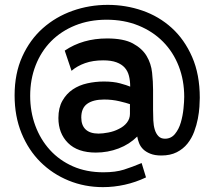

<svg xmlns="http://www.w3.org/2000/svg" viewBox="-20 -623 888 789"><path d="M423 -603Q497 -603 565 -579.5Q633 -556 685.5 -508.5Q738 -461 769.5 -389Q801 -317 801 -221Q801 -207 799.5 -184Q798 -161 793 -135Q788 -109 778 -82Q768 -55 750.5 -33Q733 -11 706.5 2.5Q680 16 643 16Q616 16 597.5 8.5Q579 1 568 -10Q557 -21 551.5 -35Q546 -49 544 -62Q512 -30 467.5 -13Q423 4 374 4Q299 4 259.5 -35.5Q220 -75 220 -138Q220 -180 236.5 -209Q253 -238 279 -255.5Q305 -273 338.5 -280.5Q372 -288 407 -288Q446 -288 473.5 -280.5Q501 -273 515 -267Q515 -291 510 -311Q505 -331 492.5 -345Q480 -359 458.5 -367Q437 -375 404 -375Q362 -375 329.5 -363.5Q297 -352 274 -332L246 -415Q320 -465 420 -465Q488 -465 526 -444.5Q564 -424 582.5 -393Q601 -362 605 -324.5Q609 -287 609 -254V-172Q609 -150 610 -128.5Q611 -107 616 -90.5Q621 -74 631 -63.5Q641 -53 658 -53Q683 -53 699 -72.5Q715 -92 723 -119.5Q731 -147 734 -176.5Q737 -206 737 -225Q737 -293 714.5 -351Q692 -409 650 -451.5Q608 -494 549 -518Q490 -542 418 -542Q347 -542 289 -518.5Q231 -495 190 -453.5Q149 -412 126.5 -354.5Q104 -297 104 -229Q104 -164 125 -107Q146 -50 185 -7Q224 36 279.5 60.5Q335 85 405 85Q455 85 489.5 74Q524 63 562 47L580 106Q538 126 493 136Q448 146 403 146Q328 146 262 119Q196 92 146.5 43Q97 -6 68.5 -75.5Q40 -145 40 -231Q40 -321 71.5 -390.5Q103 -460 156 -507Q209 -554 278 -578.5Q347 -603 423 -603ZM468 -93Q489 -103 501.5 -119Q514 -135 514 -155V-195Q500 -200 470.5 -207Q441 -214 408 -214Q363 -214 338.5 -196.5Q314 -179 314 -140Q314 -108 332 -91Q350 -74 385 -74Q402 -74 425.5 -78.5Q449 -83 468 -93Z"/></svg>

Font: Boldmen
Style: Bold
Weight: 700
Designer: Matt McInerney, Pablo Impallari, Rodrigo Fuenzalida
Foundry: LIVING CONCEPT
Version: Version 1.000